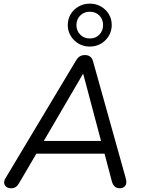

<svg xmlns="http://www.w3.org/2000/svg" viewBox="-20 -1009 769 1036"><path d="M39.8 6.9Q24.8 6.9 14.8 -0.4Q4.8 -7.7 2.7 -19.9Q0.5 -32.1 9.2 -46.7L390.6 -683.3Q399.8 -698.4 411.2 -705.2Q422.7 -711.9 438.6 -711.9Q472.1 -711.9 481.8 -679L658 -49.2Q666.3 -20.3 655.9 -6.7Q645.5 6.9 626.6 6.9Q609.2 6.9 598.7 -2.8Q588.1 -12.6 583.3 -31.5L539.4 -197.4L570.9 -180H145.3L185.7 -196L82.1 -19.4Q74.8 -6.2 64.3 0.4Q53.9 6.9 39.8 6.9ZM429.3 -609.5H427.3L208.2 -234.6L185.7 -248.6H552.4L529.1 -233.6ZM464.3 -757.7Q431.4 -757.7 404.3 -773.4Q377.1 -789.1 361.4 -815.5Q345.7 -841.9 345.7 -873.8Q345.7 -906.6 361.4 -932.5Q377.1 -958.5 404.3 -973.9Q431.4 -989.4 464.3 -989.4Q498.2 -989.4 524.8 -973.9Q551.5 -958.5 567.2 -932.5Q582.9 -906.6 582.9 -873.8Q582.9 -841.9 567.2 -815.5Q551.5 -789.1 524.8 -773.4Q498.2 -757.7 464.3 -757.7ZM464.3 -801.4Q496.5 -801.4 516.3 -822.3Q536.2 -843.1 536.2 -873.8Q536.2 -904.4 516.3 -925Q496.5 -945.7 464.3 -945.7Q433.1 -945.7 412.8 -925Q392.4 -904.4 392.4 -873.8Q392.4 -843.1 412.8 -822.3Q433.1 -801.4 464.3 -801.4Z"/></svg>

Font: Nunito Variable Extra Light
Style: Italic
Weight: 200
Italic angle: -9°
Designer: Vernon Adams
Foundry: Vernon Adams
Version: Version 3.602